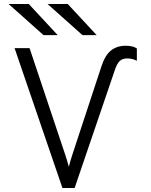

<svg xmlns="http://www.w3.org/2000/svg" viewBox="-20 -941 758 961"><path d="M292.5 0 53 -700H128L306 -168Q310.5 -155 315.2 -139.2Q320 -123.5 324.5 -106.5Q329 -123.5 333.5 -138.8Q338 -154 342.5 -168L488 -610Q505.5 -663.5 535 -687.8Q564.5 -712 608.5 -712Q646 -712 665 -698.5V-637Q640.5 -648.5 618 -648.5Q593 -648.5 579.5 -636Q566 -623.5 555.5 -592.5L353.5 0ZM198 -765 23 -921H124L269 -765ZM393 -765 218 -921H319L464 -765Z"/></svg>

Font: Overpass Light
Style: Regular
Weight: 300
Designer: Delve Withrington, Dave Bailey, Thomas Jockin
Foundry: Delve Fonts LLC
Version: Version 4.000; ttfautohint (v1.8.3)